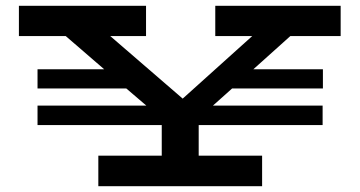

<svg xmlns="http://www.w3.org/2000/svg" viewBox="-20 -640 1237 660"><path d="M978 -516 851 -402H1090V-336H778L712 -277H1089V-210H663V-105H881V0H318V-105H536V-210H109V-277H483L414 -336H109V-402H338L206 -516H45V-620H482V-516H359L608 -301L847 -516H720V-620H1151V-516Z"/></svg>

Font: BioRhyme Expanded
Style: Bold
Weight: 700
Width: 7
Designer: Aoife Mooney
Foundry: Aoife Mooney Type
Version: Version 1.000